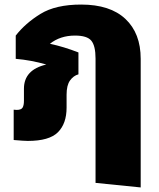

<svg xmlns="http://www.w3.org/2000/svg" viewBox="-20 -607 697 842"><path d="M597 -349V215L399 195V-350Q399 -406 380.5 -428.5Q362 -451 309 -451Q244 -451 199 -415Q260 -402 324 -377V-281Q302 -275 287 -254Q272 -233 272 -192V-135Q272 -65 234 -27Q196 11 102 11Q86 11 40 7V-126Q45 -125 53 -125Q73 -125 79 -135Q85 -145 85 -165V-218Q85 -301 183 -324Q118 -343 49 -349V-451Q91 -505 157.5 -546Q224 -587 336 -587Q463 -587 530 -524Q597 -461 597 -349Z"/></svg>

Font: FiraGO Heavy
Style: Regular
Weight: 900
Designer: bBox Type
Foundry: bBox Type GmbH
Version: Version 1.001